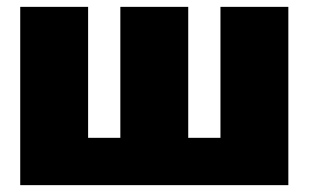

<svg xmlns="http://www.w3.org/2000/svg" viewBox="-20 -540 900 560"><path d="M39 0V-520H237V-138H331V-520H529V-138H623V-520H821V0Z"/></svg>

Font: Murecho Black
Style: Regular
Weight: 900
Designer: Neil Summerour
Foundry: Positype
Version: Version 1.010; ttfautohint (v1.8.3)